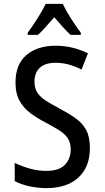

<svg xmlns="http://www.w3.org/2000/svg" viewBox="-20 -961 540 991"><path d="M219 10Q177 10 134 1Q91 -8 56 -26V-120Q96 -101 137 -90Q178 -79 218 -79Q286 -79 315.5 -111Q345 -143 345 -189Q345 -224 330 -247Q315 -270 285.5 -288.5Q256 -307 214 -329Q174 -350 139 -375.5Q104 -401 82 -439Q60 -477 60 -535Q60 -629 116.5 -677Q173 -725 268 -725Q353 -725 434 -686L401 -602Q332 -637 269 -637Q212 -637 185 -611Q158 -585 158 -540Q158 -504 173.5 -481.5Q189 -459 218 -440.5Q247 -422 289 -400Q336 -375 371 -350Q406 -325 425 -289.5Q444 -254 444 -197Q444 -99 384.5 -44.5Q325 10 219 10ZM123 -792Q149 -827 175 -868.5Q201 -910 216 -941H304Q320 -907 346 -866Q372 -825 397 -792V-781H344Q324 -800 303 -823Q282 -846 260 -872Q237 -846 215.5 -821.5Q194 -797 176 -781H123Z"/></svg>

Font: Noto Sans Mono ExtraCondensed Medium
Style: Regular
Weight: 500
Width: 2
Designer: Monotype Design Team
Foundry: Monotype Imaging Inc.
Version: Version 2.014